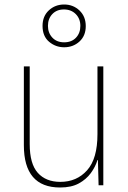

<svg xmlns="http://www.w3.org/2000/svg" viewBox="-20 -823 570 853"><path d="M247 10Q86 10 86 -178V-528H112V-183Q112 -95 148 -55Q184 -15 248 -15Q321 -15 367 -66.5Q413 -118 413 -227V-528H439V0H418L415 -112H413Q404 -82 383.5 -54Q363 -26 330 -8Q297 10 247 10ZM265 -613Q227 -613 198 -637.5Q169 -662 169 -708Q169 -751 197 -777Q225 -803 265 -803Q305 -803 333 -776.5Q361 -750 361 -707Q361 -664 333 -638.5Q305 -613 265 -613ZM265 -635Q298 -635 317.5 -655.5Q337 -676 337 -708Q337 -740 316.5 -760.5Q296 -781 264 -781Q232 -781 212.5 -760.5Q193 -740 193 -708Q193 -677 212.5 -656Q232 -635 265 -635Z"/></svg>

Font: Noto Sans Mono Condensed Thin
Style: Regular
Weight: 100
Width: 3
Designer: Monotype Design Team
Foundry: Monotype Imaging Inc.
Version: Version 2.014; ttfautohint (v1.8.4.7-5d5b)